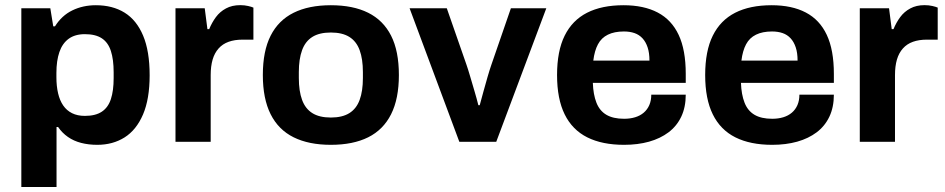

<svg xmlns="http://www.w3.org/2000/svg" viewBox="-20 -559 3726 757"><path d="M64.1 178.2V-526.4H178.4L189.9 -455.3H196.9Q223.4 -497.7 265.1 -518Q306.9 -538.4 357.9 -538.4Q424 -538.4 471.3 -509.1Q518.5 -479.8 544.2 -418.7Q570 -357.6 570 -262.2Q570 -168.7 543.9 -107.7Q517.7 -46.7 471.3 -17.3Q424.8 12 363.4 12Q329.1 12 299.9 4.4Q270.7 -3.1 247.9 -19Q225.1 -34.8 209.1 -58.2H202.9V178.2ZM314.7 -102.1Q356.7 -102.1 381.5 -118.7Q406.4 -135.2 417.2 -168.3Q428.1 -201.5 428.1 -251.3V-273.8Q428.1 -324.3 417.2 -357.9Q406.4 -391.5 381.5 -407.9Q356.7 -424.3 314.7 -424.3Q275.9 -424.3 250.9 -406.2Q225.9 -388 214.2 -353.9Q202.4 -319.8 202.4 -271.6V-255Q202.4 -219.5 209 -191.2Q215.6 -162.9 229.2 -143.1Q242.8 -123.3 264.1 -112.7Q285.4 -102.1 314.7 -102.1Z M671.9 0V-526.4H787.2L797.8 -444.1H804.8Q815.5 -470.2 831.3 -491.6Q847.1 -513 871 -525.8Q894.8 -538.7 927.2 -538.7Q944 -538.7 958.1 -535.4Q972.1 -532.2 979.1 -529V-402.7H936.3Q905 -402.7 881.4 -394.2Q857.7 -385.7 841.9 -368Q826 -350.3 818.3 -324.1Q810.7 -297.9 810.7 -263.2V0Z M1284.4 12Q1197.5 12 1137.7 -17.7Q1077.8 -47.4 1047.1 -108.5Q1016.3 -169.7 1016.3 -263.2Q1016.3 -357.8 1047.1 -418.4Q1077.8 -479 1137.7 -508.7Q1197.5 -538.4 1284.4 -538.4Q1372 -538.4 1431.6 -508.7Q1491.2 -479 1521.9 -418.4Q1552.7 -357.8 1552.7 -263.2Q1552.7 -169.7 1521.9 -108.5Q1491.2 -47.4 1431.6 -17.7Q1372 12 1284.4 12ZM1284.4 -95.6Q1329.6 -95.6 1357.4 -113Q1385.3 -130.4 1398 -165.2Q1410.8 -200 1410.8 -251.4V-274.8Q1410.8 -326.2 1398 -361.1Q1385.3 -396 1357.4 -413.4Q1329.6 -430.8 1284.4 -430.8Q1239.2 -430.8 1211.5 -413.4Q1183.7 -396 1171 -361.1Q1158.2 -326.2 1158.2 -274.8V-251.4Q1158.2 -200 1171 -165.2Q1183.7 -130.4 1211.5 -113Q1239.2 -95.6 1284.4 -95.6Z M1791 0 1594.9 -526.4H1741.6L1819.2 -303.8Q1825 -287.4 1833.3 -259Q1841.6 -230.7 1850.7 -200Q1859.8 -169.4 1866 -144.2H1871.4Q1877.7 -167.4 1885.9 -197.5Q1894.1 -227.7 1902.5 -256.4Q1910.9 -285.2 1917.4 -303.8L1994.3 -526.4H2133.9L1936.6 0Z M2440.7 12Q2354.3 12 2295.4 -17.5Q2236.5 -47 2206.4 -108Q2176.3 -169 2176.3 -263.2Q2176.3 -357.8 2206.3 -418.4Q2236.3 -479 2294.5 -508.7Q2352.8 -538.4 2438.1 -538.4Q2518.3 -538.4 2573 -509.7Q2627.8 -481 2655.7 -421.6Q2683.7 -362.1 2683.7 -267.9V-232.3H2317.4Q2319 -186.2 2331.5 -154.3Q2343.9 -122.4 2370.5 -106.6Q2397.2 -90.7 2440.7 -90.7Q2464.5 -90.7 2484.2 -96.7Q2503.9 -102.7 2518.1 -114.8Q2532.3 -126.9 2540.1 -144.8Q2547.8 -162.7 2547.8 -185.7H2683.7Q2683.7 -136.4 2666.1 -99.2Q2648.5 -62 2616 -37.4Q2583.5 -12.9 2539 -0.4Q2494.5 12 2440.7 12ZM2319.2 -320.1H2540.6Q2540.6 -350.5 2533.4 -372.1Q2526.3 -393.7 2513.2 -407.9Q2500.1 -422.1 2481.7 -428.5Q2463.2 -434.9 2439.9 -434.9Q2402.2 -434.9 2376.7 -422.3Q2351.1 -409.8 2337.6 -384.4Q2324 -359 2319.2 -320.1Z M3024.7 12Q2938.3 12 2879.4 -17.5Q2820.5 -47 2790.4 -108Q2760.3 -169 2760.3 -263.2Q2760.3 -357.8 2790.3 -418.4Q2820.3 -479 2878.5 -508.7Q2936.8 -538.4 3022.1 -538.4Q3102.3 -538.4 3157 -509.7Q3211.8 -481 3239.7 -421.6Q3267.7 -362.1 3267.7 -267.9V-232.3H2901.4Q2903 -186.2 2915.5 -154.3Q2927.9 -122.4 2954.5 -106.6Q2981.2 -90.7 3024.7 -90.7Q3048.5 -90.7 3068.2 -96.7Q3087.9 -102.7 3102.1 -114.8Q3116.3 -126.9 3124.1 -144.8Q3131.8 -162.7 3131.8 -185.7H3267.7Q3267.7 -136.4 3250.1 -99.2Q3232.5 -62 3200 -37.4Q3167.5 -12.9 3123 -0.4Q3078.5 12 3024.7 12ZM2903.2 -320.1H3124.6Q3124.6 -350.5 3117.4 -372.1Q3110.3 -393.7 3097.2 -407.9Q3084.1 -422.1 3065.7 -428.5Q3047.2 -434.9 3023.9 -434.9Q2986.2 -434.9 2960.7 -422.3Q2935.1 -409.8 2921.6 -384.4Q2908 -359 2903.2 -320.1Z M3369.9 0V-526.4H3485.2L3495.8 -444.1H3502.8Q3513.5 -470.2 3529.3 -491.6Q3545.1 -513 3569 -525.8Q3592.8 -538.7 3625.2 -538.7Q3642 -538.7 3656.1 -535.4Q3670.1 -532.2 3677.1 -529V-402.7H3634.3Q3603 -402.7 3579.4 -394.2Q3555.7 -385.7 3539.9 -368Q3524 -350.3 3516.3 -324.1Q3508.7 -297.9 3508.7 -263.2V0Z"/></svg>

Font: Archivo SemiBold
Style: Regular
Weight: 600
Designer: Hector Gatti
Foundry: Omnibus-Type
Version: Version 2.001